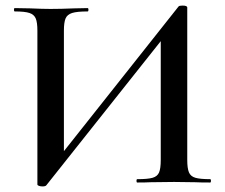

<svg xmlns="http://www.w3.org/2000/svg" viewBox="-20 -654 806 688"><path d="M634 -634Q651 -634 651 -627V-81Q651 -51 657 -36.5Q663 -22 680 -17Q697 -12 733 -12Q736 -12 736 -6Q736 0 733 0Q699 0 679 -1L604 -2L520 -1Q502 0 472 0Q469 0 469 -6Q469 -12 472 -12Q510 -12 527 -17Q544 -22 550 -36Q556 -50 556 -81V-539L585 -543L146 10Q143 14 132 14Q125 14 119.5 12Q114 10 114 7V-544Q114 -574 108 -588Q102 -602 85.5 -607.5Q69 -613 33 -613Q30 -613 30 -619Q30 -625 33 -625L88 -624Q134 -622 161 -622Q198 -622 246 -624L294 -625Q297 -625 297 -619Q297 -613 294 -613Q256 -613 238.5 -607.5Q221 -602 215 -588Q209 -574 209 -544V-82L181 -77L620 -631Q623 -634 634 -634Z"/></svg>

Font: Cormorant Infant SemiBold
Style: Regular
Weight: 600
Designer: Christian Thalmann (Catharsis Fonts)
Foundry: Catharsis Fonts
Version: Version 4.000